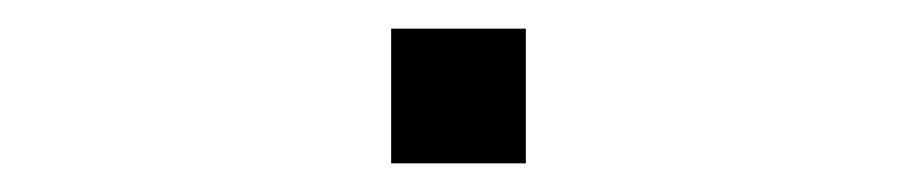

<svg xmlns="http://www.w3.org/2000/svg" viewBox="-20 -362 640 134"><path d="M253 -248V-342H347V-248Z"/></svg>

Font: Geist Mono ExtraLight
Style: Regular
Weight: 200
Monospace: yes
Designer: Basement.studio, Andrés Briganti, Mateo Zaragoza
Foundry: Basement.studio, Vercel, Andrés Briganti, Guido Ferreyra, Mateo Zaragoza
Version: Version 1.500; ttfautohint (v1.8.4.7-5d5b)